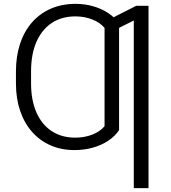

<svg xmlns="http://www.w3.org/2000/svg" viewBox="-20 -757 873 981"><path d="M588.4 -377.9V-92.3Q567.4 -60.5 532.5 -37.6Q497.6 -14.6 453.6 -2.4Q409.7 9.8 360.4 9.8Q293 9.8 238 -14.4Q183.1 -38.6 143.6 -83.5Q104 -128.4 82.8 -190.9Q61.5 -253.4 61.5 -330.6V-377L138.7 -378.4V-330.6Q138.7 -245.6 165.8 -183.3Q192.9 -121.1 243.7 -87.4Q294.4 -53.7 364.7 -53.7Q411.6 -53.7 451.7 -69.3Q491.7 -85 514.2 -112.3V-377.9ZM588.4 -637.2V-348.1H514.2V-614.3Q491.2 -642.1 451.2 -657.7Q411.1 -673.3 365.7 -673.3Q294.9 -673.3 244.1 -639.4Q193.4 -605.5 166 -542.7Q138.7 -480 138.7 -392.1V-340.8H61.5V-392.1Q61.5 -470.7 82.8 -534.2Q104 -597.7 144 -643.1Q184.1 -688.5 240.2 -712.9Q296.4 -737.3 366.2 -737.3Q413.1 -737.3 455.8 -725.1Q498.5 -712.9 532.7 -690.4Q566.9 -668 588.4 -637.2ZM738.8 -727.5V204.1H663.6V-652.3L551.3 -596.2V-664.1L676.3 -727.5Z"/></svg>

Font: Inter 16pt Light
Style: Regular
Weight: 300
Version: Version 4.001;git-66647c0bb